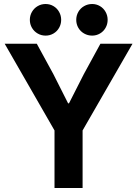

<svg xmlns="http://www.w3.org/2000/svg" viewBox="-20 -938 685 958"><path d="M252 -287.1 3.4 -719.7H163.6L246.1 -568.4L319.8 -422.4H324.2L398.4 -568.4L481 -719.7H641.1L392.1 -287.1V0H252ZM360.4 -838.9Q360.4 -860.4 370.8 -878.7Q381.3 -897 399.7 -907.5Q418 -918 439.9 -918Q460.9 -918 478.8 -907.5Q496.6 -897 506.8 -878.7Q517.1 -860.4 517.1 -838.9Q517.1 -817.4 506.8 -799.3Q496.6 -781.2 478.8 -770.8Q460.9 -760.3 439.9 -760.3Q418 -760.3 399.7 -770.8Q381.3 -781.2 370.8 -799.3Q360.4 -817.4 360.4 -838.9ZM128.9 -838.9Q128.9 -860.4 139.4 -878.7Q149.9 -897 168 -907.5Q186 -918 207.5 -918Q229 -918 246.8 -907.5Q264.6 -897 274.9 -878.7Q285.2 -860.4 285.2 -838.9Q285.2 -817.4 274.9 -799.3Q264.6 -781.2 246.8 -770.8Q229 -760.3 207.5 -760.3Q186 -760.3 168 -770.8Q149.9 -781.2 139.4 -799.3Q128.9 -817.4 128.9 -838.9Z"/></svg>

Font: Reddit Sans
Style: Bold
Weight: 700
Designer: Stephen Hutchings
Foundry: Reddit
Version: Version 1.013